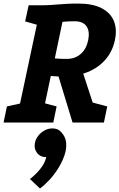

<svg xmlns="http://www.w3.org/2000/svg" viewBox="-64 -697 679 1092"><path d="M27 0 169 -667Q199.7 -667 222.2 -668.5Q244.7 -670 266.5 -671.8Q288.3 -673.7 316 -675.2Q343.7 -676.7 382.7 -676.7Q462 -676.7 512.7 -651Q563.3 -625.3 583.2 -578.5Q603 -531.7 589.3 -468Q576 -405 536.3 -358.8Q496.7 -312.7 435 -287.3Q373.3 -262 293 -262Q261.7 -262 243.3 -263.5Q225 -265 225 -265L169 0ZM348.7 0 256.7 -302 399.3 -309 500.3 0ZM315.7 -362Q363 -362 395 -390Q427 -418 437.3 -467Q448 -518.7 428.2 -547.3Q408.3 -576 361 -576Q329.7 -576 310.5 -574.3Q291.3 -572.7 291.3 -572.7L247.7 -365Q247.7 -365 266 -363.5Q284.3 -362 315.7 -362ZM-43.7 0 -24.7 -91.7 81 -115 36.3 0ZM159 0 157.7 -118.3 258 -91.7 239 0ZM447 0 445.7 -118.3 546 -91.7 527 0ZM99 -667H179L173 -548.7L79 -575.3ZM199 196.7Q165.3 196.7 146.7 172.7Q128 148.7 134.7 115Q139.7 92 154.7 73.7Q169.7 55.3 190.5 44.3Q211.3 33.3 234 33.3Q267.7 33.3 286.5 57.3Q305.3 81.3 298 115Q293.7 137 278.5 155.8Q263.3 174.7 242.5 185.7Q221.7 196.7 199 196.7ZM106.3 321.3Q136.7 298.3 164.2 264.8Q191.7 231.3 199 196.7L284.3 55Q309 80.3 312.2 114.7Q315.3 149 302.7 186.3Q290 223.7 267.3 260Q244.7 296.3 217.2 326Q189.7 355.7 163.3 375Z"/></svg>

Font: Epunda Slab Light
Style: Italic
Weight: 300
Italic angle: -12°
Designer: Simon Atzbach
Foundry: typofactur
Version: Version 1.102